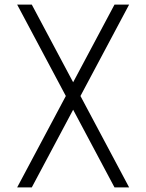

<svg xmlns="http://www.w3.org/2000/svg" viewBox="-20 -820 640 840"><path d="M481 0 55 -800H119L545 0ZM55 0 481 -800H545L119 0Z"/></svg>

Font: Victor Mono Thin ExtraLight
Style: Regular
Weight: 250
Monospace: yes
Version: Version 1.561;gftools[0.9.30]